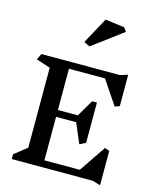

<svg xmlns="http://www.w3.org/2000/svg" viewBox="-161 -1256 1138 1385"><g transform="rotate(15 407.5 -563.5)"><path d="M664 1H58V-35L152 -109V-706L46 -741L69 -786H654L712 -804V-569L677 -557L557 -735H288V-427H437L510 -552H546V-251L501 -228L438 -376H288V-51H552L687 -250L722 -237V19ZM616 -1098 389 -929 345 -950 452 -1146 596 -1127Z"/></g></svg>

Font: Inknut Antiqua Medium
Style: Regular
Weight: 500
Designer: Claus Eggers Sørensen
Foundry: Claus Eggers Sørensen
Version: Version 1.003; ttfautohint (v1.8.2) -l 8 -r 50 -G 200 -x 14 